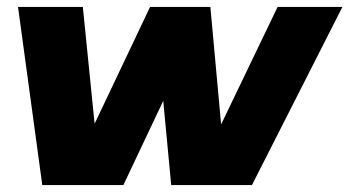

<svg xmlns="http://www.w3.org/2000/svg" viewBox="-20 -534 1008 554"><path d="M781 -514H968L707 0H474L451 -243L336 0H102L32 -514H219L253 -177L413 -514H587L618 -175Z"/></svg>

Font: Livvic Black
Style: Italic
Weight: 900
Italic angle: -10°
Designer: Jacques Le Bailly, Baron von Fonthausen
Version: Version 1.001; ttfautohint (v1.8.2)